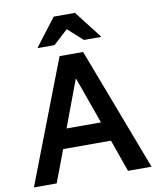

<svg xmlns="http://www.w3.org/2000/svg" viewBox="-96 -964 847 1038"><g transform="rotate(-10 328.0 -445.5)"><path d="M5 0 265 -675H394.2L650.8 0H521.7L459.2 -176.7H196.7L130 0ZM234.2 -283.3H423.3L332.5 -537.5H329.2ZM156.7 -738.3V-741.7L270.8 -890.8H387.5L503.3 -741.7V-738.3H410L328.3 -811.7L248.3 -738.3Z"/></g></svg>

Font: Funnel Sans SemiBold
Style: Regular
Weight: 600
Designer: NORD ID, Kristian Moeller
Foundry: Dicotype
Version: Version 1.000